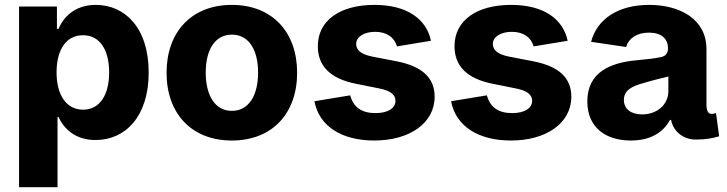

<svg xmlns="http://www.w3.org/2000/svg" viewBox="-20 -573 3019 797"><path d="M59.1 204.1H218.8V-87.9H222.7C243.7 -41 290.5 8.3 376.5 8.3C500 8.3 597.2 -88.9 597.2 -272C597.2 -461.4 495.1 -552.7 377.9 -552.7C288.1 -552.7 242.7 -499.5 222.7 -453.1H216.3V-545.9H59.1ZM324.7 -117.7C255.4 -117.7 214.8 -178.7 214.8 -272.5C214.8 -367.2 254.9 -426.8 324.7 -426.8C395.5 -426.8 433.1 -364.3 433.1 -272.5C433.1 -180.2 395 -117.7 324.7 -117.7Z M942.4 10.3C1110.4 10.3 1213.4 -102.5 1213.4 -271C1213.4 -439.5 1110.4 -552.7 942.4 -552.7C774.4 -552.7 671.4 -439.5 671.4 -271C671.4 -102.5 774.4 10.3 942.4 10.3ZM942.4 -112.8C871.6 -112.8 834 -178.7 834 -271.5C834 -365.2 871.6 -429.2 942.4 -429.2C1013.7 -429.2 1051.3 -365.2 1051.3 -271.5C1051.3 -178.7 1013.7 -112.8 942.4 -112.8Z M1533.7 10.3C1679.7 10.3 1784.2 -61.5 1784.2 -171.4C1784.2 -250 1732.4 -298.3 1625 -318.8L1523.9 -338.4C1475.1 -348.6 1458.5 -366.7 1458.5 -391.1C1458.5 -420.9 1492.7 -440.9 1537.1 -440.9C1585.9 -440.9 1617.2 -417.5 1627.9 -380.4L1769 -403.8C1749.5 -495.6 1668 -552.7 1534.2 -552.7C1391.6 -552.7 1299.3 -488.3 1299.3 -381.3C1299.3 -298.3 1351.6 -246.1 1458.5 -225.1L1553.2 -206.1C1600.1 -196.8 1621.6 -180.7 1621.6 -154.3C1621.6 -124 1590.3 -103.5 1539.1 -103.5C1480 -103.5 1447.3 -128.4 1433.6 -177.2L1285.2 -152.8C1304.2 -49.8 1397.5 10.3 1533.7 10.3Z M2101.1 10.3C2247.1 10.3 2351.6 -61.5 2351.6 -171.4C2351.6 -250 2299.8 -298.3 2192.4 -318.8L2091.3 -338.4C2042.5 -348.6 2025.9 -366.7 2025.9 -391.1C2025.9 -420.9 2060.1 -440.9 2104.5 -440.9C2153.3 -440.9 2184.6 -417.5 2195.3 -380.4L2336.4 -403.8C2316.9 -495.6 2235.4 -552.7 2101.6 -552.7C1959 -552.7 1866.7 -488.3 1866.7 -381.3C1866.7 -298.3 1918.9 -246.1 2025.9 -225.1L2120.6 -206.1C2167.5 -196.8 2189 -180.7 2189 -154.3C2189 -124 2157.7 -103.5 2106.4 -103.5C2047.4 -103.5 2014.6 -128.4 2001 -177.2L1852.5 -152.8C1871.6 -49.8 1964.8 10.3 2101.1 10.3Z M2598.6 10.3C2678.7 10.3 2732.4 -22 2761.2 -75.2H2765.6C2776.9 -20.5 2823.2 6.3 2866.7 6.3C2905.8 6.3 2934.6 2 2965.3 -7.3L2952.1 -104C2944.8 -101.1 2940.4 -100.1 2933.1 -100.1C2917.5 -100.1 2912.6 -120.6 2912.6 -134.3V-369.1C2912.6 -493.7 2802.2 -552.7 2674.8 -552.7C2544.9 -552.7 2458 -493.2 2433.6 -399.4L2579.1 -377.9C2588.9 -413.1 2622.6 -437.5 2673.8 -437.5C2724.1 -437.5 2752.9 -413.6 2752.9 -372.1C2752.9 -344.7 2734.9 -337.9 2720.7 -335.4C2698.2 -330.6 2668 -327.1 2622.6 -322.8C2513.7 -313 2418 -273.4 2418 -151.9C2418 -43.9 2494.1 10.3 2598.6 10.3ZM2645.5 -98.1C2601.6 -98.1 2569.8 -118.7 2569.8 -158.2C2569.8 -197.8 2602.1 -215.3 2653.8 -229C2690.9 -240.2 2724.1 -248 2754.4 -255.4V-194.8C2754.4 -139.2 2708 -98.1 2645.5 -98.1Z"/></svg>

Font: Raveo
Style: Bold
Weight: 700
Designer: Jakub Foglar, Rasmus Andersson (Inter)
Foundry: Jakubfoglar.com
Version: Version 1.100;Glyphs 3.2.3 (3260)